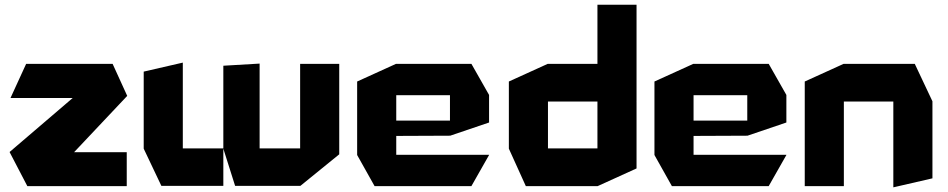

<svg xmlns="http://www.w3.org/2000/svg" viewBox="-20 -790 4025 815"><path d="M25 -374V-375L91 -519H458L440 -374ZM254 -101 21 -144V-145L458 -519L520 -383ZM96 0 21 -144H518V0Z M1254 -1V-519H1420V-135L1255 -1ZM665 -1 590 -159V-160H928V-1ZM590 -160V-486L755 -524H756V-160ZM978 -1 928 -159V-160H1254V-1ZM928 -160V-511L1081 -520H1082V-160Z M1570 0 1496 -132V-133H2056V-132L1981 0ZM1496 -133V-444L1661 -519H1662V-133ZM1662 -213V-278H1890V-214ZM1662 -386V-519H1981L2056 -387V-386ZM1890 -214V-386H2056V-270L1891 -214Z M2681 -361 2516 -519V-770H2682V-361ZM2306 -359V-519H2573L2682 -360V-359ZM2212 0 2140 -159V-160H2516V0ZM2140 -160V-444L2305 -519H2306V-160ZM2516 0V-359H2682V-75L2517 0Z M2832 0 2758 -132V-133H3318V-132L3243 0ZM2758 -133V-444L2923 -519H2924V-133ZM2924 -213V-278H3152V-214ZM2924 -386V-519H3243L3318 -387V-386ZM3152 -214V-386H3318V-270L3153 -214Z M3396 0V-444L3561 -519H3562V0ZM3772 5V-359H3938V-33L3773 5ZM3562 -359V-519H3863L3938 -360V-359Z"/></svg>

Font: Foldit
Style: Bold
Weight: 700
Version: Version 1.003